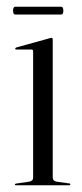

<svg xmlns="http://www.w3.org/2000/svg" viewBox="-20 -548 243 568"><path d="M136 -431.5V-23Q136 -12.5 148 -10.5L183.5 -5.5Q188 -5.5 188 -2.5Q188 0 184.5 0H27Q24 0 24 -2.5Q24 -4 28 -5L66 -10.5Q78 -12.5 78 -22.5V-397Q78 -401.5 73 -401.5H27.5Q25 -401.5 25 -404Q25 -406 28 -407.5L125.5 -434.5Q129.5 -436 132 -436Q136 -436 136 -431.5ZM18.6 -516.5Q18.6 -528 25 -528H161Q167.4 -528 167.4 -516.5Q167.4 -505 161 -505H25Q18.6 -505 18.6 -516.5Z"/></svg>

Font: Fraunces 144pt Light
Style: Regular
Weight: 300
Version: Version 1.000;[b76b70a41]